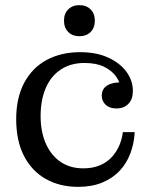

<svg xmlns="http://www.w3.org/2000/svg" viewBox="-20 -716 583 747"><path d="M284 11Q213 11 158.5 -19.5Q104 -50 73.5 -109Q43 -168 43 -252Q43 -336 74.5 -394.5Q106 -453 162 -483Q218 -513 292 -513L309 -471Q255 -471 216.5 -445.5Q178 -420 158 -373.5Q138 -327 138 -264Q138 -203 158.5 -157Q179 -111 216 -86Q253 -61 304 -61Q341 -61 369 -73Q397 -85 415.5 -105.5Q434 -126 444.5 -151Q455 -176 458 -202H504Q502 -159 487.5 -120Q473 -81 446 -52Q419 -23 378.5 -6Q338 11 284 11ZM433 -294Q407 -294 391.5 -308Q376 -322 376 -344Q376 -371 398 -384Q420 -397 454 -395L452 -366Q449 -393 432.5 -417Q416 -441 385.5 -456Q355 -471 309 -471L292 -513Q356 -513 402 -491.5Q448 -470 472.5 -436Q497 -402 497 -362Q497 -330 479.5 -312Q462 -294 433 -294ZM289 -575Q262 -575 245.5 -591.5Q229 -608 229 -636Q229 -663 245.5 -679.5Q262 -696 289 -696Q316 -696 332.5 -679.5Q349 -663 349 -636Q349 -608 332.5 -591.5Q316 -575 289 -575Z"/></svg>

Font: Montagu Slab
Style: Bold
Weight: 700
Designer: Florian Karsten
Foundry: Florian Karsten
Version: Version 1.000